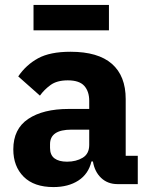

<svg xmlns="http://www.w3.org/2000/svg" viewBox="-20 -747 609 779"><path d="M34 0ZM457 0Q417 0 390.5 -25Q364 -50 357 -92H351Q339 -41 298 -14.5Q257 12 197 12Q118 12 76 -30Q34 -72 34 -141Q34 -224 94.5 -264.5Q155 -305 259 -305H342V-338Q342 -376 322 -398.5Q302 -421 255 -421Q211 -421 185 -402Q159 -383 142 -359L54 -437Q86 -484 134.5 -510.5Q183 -537 266 -537Q378 -537 434 -488Q490 -439 490 -345V-115H539V0ZM252 -91Q289 -91 315.5 -107Q342 -123 342 -159V-221H270Q183 -221 183 -162V-147Q183 -118 201 -104.5Q219 -91 252 -91ZM116 -727H422V-624H116Z"/></svg>

Font: Aneliza ExtraBold
Style: Regular
Weight: 800
Designer: Mike Abbink, Paul van der Laan, Pieter van Rosmalen
Foundry: Bold Monday
Version: Version 3.001;September 8, 2019;FontCreator 11.5.0.2425 64-b